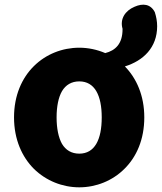

<svg xmlns="http://www.w3.org/2000/svg" viewBox="-20 -787 692 821"><path d="M245 -397C261 -424 286 -439 319 -439C385 -439 415 -379 415 -285C415 -190 385 -130 319 -130C286 -130 261 -145 245 -172C230 -199 222 -238 222 -285C222 -332 230 -371 245 -397ZM512 -65C564 -116 597 -191 597 -285C597 -378 564 -452 514 -503C592 -527 652 -583 652 -675C652 -696 648 -716 642 -735C624 -770 591 -774 555 -758C515 -741 492 -706 504 -664C504 -664 504 -663 504 -662C504 -599 473 -571 430 -560C395 -575 357 -583 319 -583C174 -583 40 -473 40 -285C40 -191 74 -116 125 -65C177 -14 247 14 319 14C391 14 461 -14 512 -65Z"/></svg>

Font: GenSenRounded2 TW H
Style: Regular
Weight: 900
Version: Version 2.100;PS 2.1;hotconv 16.6.51;makeotf.lib2.5.65220 DE